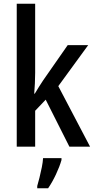

<svg xmlns="http://www.w3.org/2000/svg" viewBox="-20 -780 502 1021"><path d="M167 -392Q167 -365 165.5 -336.5Q164 -308 162 -282H165Q175 -299 187 -318Q199 -337 209 -352L340 -540H449L290 -322L459 0H349L223 -250L167 -191V0H69V-760H167ZM307 71Q297 106 277.5 147.5Q258 189 236 221H178V209Q183 192 190 164.5Q197 137 202.5 109Q208 81 209 61H307Z"/></svg>

Font: Noto Sans Condensed Medium
Style: Regular
Weight: 500
Width: 3
Designer: Monotype Design Team
Foundry: Monotype Imaging Inc.
Version: Version 2.013; ttfautohint (v1.8.4.7-5d5b)